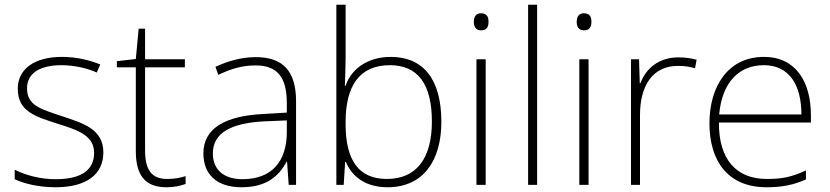

<svg xmlns="http://www.w3.org/2000/svg" viewBox="-20 -780 3500 810"><path d="M416 -137C416 -235 332 -260 241 -290C156 -319 94 -333 94 -407C94 -472 149 -505 240 -505C292 -505 350 -492 388 -474L403 -508C359 -526 304 -540 241 -540C127 -540 55 -490 55 -406C55 -310 127 -289 223 -258C314 -230 377 -206 377 -135C377 -67 329 -24 215 -24C153 -24 92 -39 42 -64V-24C80 -6 141 10 214 10C346 10 416 -45 416 -137Z M685 -25C616 -25 592 -68 592 -146V-496H760V-530H592V-659H565L553 -531L473 -522V-496H553V-143C553 -43 590 10 682 10C716 10 741 4 763 -4V-37C742 -30 716 -25 685 -25Z M1059 -539C998 -539 940 -522 889 -498L901 -464C956 -491 1004 -504 1058 -504C1146 -504 1190 -459 1190 -345V-305L1090 -299C929 -291 838 -238 838 -133C838 -44 895 10 999 10C1104 10 1157 -37 1189 -98H1191L1198 0H1229V-353C1229 -482 1172 -539 1059 -539ZM1094 -268 1190 -272V-219C1189 -101 1128 -24 1003 -24C924 -24 878 -64 878 -133C878 -221 958 -261 1094 -268Z M1438 -535V-760H1399V0H1430L1436 -97H1439C1465 -35 1522 10 1615 10C1770 10 1842 -108 1842 -266C1842 -446 1766 -540 1628 -540C1530 -540 1461 -488 1438 -418H1435C1436 -449 1438 -501 1438 -535ZM1625 -505C1743 -505 1802 -425 1802 -267C1802 -112 1737 -25 1612 -25C1492 -25 1438 -106 1438 -256V-265C1438 -417 1496 -505 1625 -505Z M2009 -724C1988 -724 1979 -709 1979 -688C1979 -667 1988 -652 2009 -652C2034 -652 2041 -667 2041 -688C2041 -709 2034 -724 2009 -724ZM2029 -530H1990V0H2029Z M2246 0V-760H2208V0Z M2443 -724C2422 -724 2413 -709 2413 -688C2413 -667 2422 -652 2443 -652C2468 -652 2475 -667 2475 -688C2475 -709 2468 -724 2443 -724ZM2463 -530H2424V0H2463Z M2842 -538C2759 -538 2704 -490 2682 -429H2679L2676 -530H2642V0H2680V-295C2680 -421 2735 -502 2840 -502C2868 -502 2889 -499 2912 -492L2919 -528C2896 -534 2871 -538 2842 -538Z M3203 -540C3051 -540 2973 -415 2973 -260C2973 -100 3051 10 3214 10C3280 10 3328 0 3380 -23V-61C3319 -33 3280 -25 3215 -25C3084 -25 3012 -110 3013 -263H3401V-294C3401 -434 3338 -540 3203 -540ZM3203 -505C3310 -505 3361 -421 3361 -297H3014C3026 -432 3097 -505 3203 -505Z"/></svg>

Font: Noto Sans Gurmukhi ExtraLight
Style: Regular
Weight: 200
Designer: Jelle Bosma - Monotype Design Team
Foundry: Monotype Imaging Inc.
Version: Version 2.004